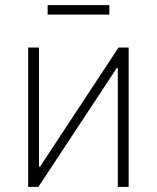

<svg xmlns="http://www.w3.org/2000/svg" viewBox="-20 -732 614 752"><path d="M483.9 0H441.4V-465.8H437.5L130.4 0H90.3V-545.9H132.8V-79.1H136.7L444.3 -545.9H483.9ZM408.2 -711.9V-674.8H166.5V-711.9Z"/></svg>

Font: Inter Extra Light
Style: Regular
Weight: 200
Designer: Rasmus Andersson
Foundry: rsms
Version: Version 4.000;git-3c8e0fc